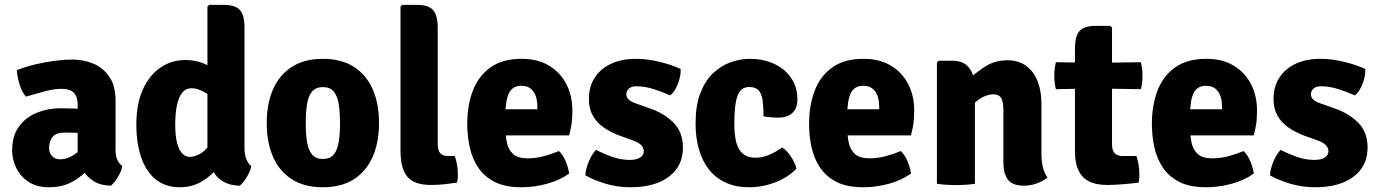

<svg xmlns="http://www.w3.org/2000/svg" viewBox="-20 -756 5669 790"><path d="M30 -136.5Q30 -197 58 -235.2Q86 -273.5 131.2 -292Q176.5 -310.5 228 -310.5Q250.5 -310.5 284.8 -309.5Q319 -308.5 346.5 -303V-204Q325 -209 294.8 -209.8Q264.5 -210.5 244.5 -210.5Q211 -210.5 196.5 -192.8Q182 -175 182 -147Q182 -127 194.2 -113.8Q206.5 -100.5 228 -100.5Q258 -100.5 289 -122Q320 -143.5 341.5 -181L363.5 -82Q344 -59 319 -36.8Q294 -14.5 260.5 0Q227 14.5 182 14.5Q130.5 14.5 96.8 -8.2Q63 -31 46.5 -65.8Q30 -100.5 30 -136.5ZM483.5 -72.5Q479.5 -51.5 465 -27.5Q450.5 -3.5 436 8Q392 7 363.2 -12Q334.5 -31 319.2 -58.8Q304 -86.5 299.5 -113V-327Q299.5 -358 283.8 -374.2Q268 -390.5 234 -390.5Q202 -390.5 164 -380.2Q126 -370 86.5 -358.5Q70 -377.5 60.8 -407.8Q51.5 -438 49 -467Q83 -481 124 -490.8Q165 -500.5 205.5 -505.8Q246 -511 278 -511Q322 -511 362.5 -494.8Q403 -478.5 429.2 -441.2Q455.5 -404 455.5 -340.5V-137Q455.5 -115.5 462.5 -99Q469.5 -82.5 483.5 -72.5Z M986 -144.5Q986 -120.5 993.8 -101Q1001.5 -81.5 1014 -72.5Q1010 -51.5 995.5 -27.5Q981 -3.5 966.5 8Q900.5 7 867 -36.5Q833.5 -80 833.5 -142.5V-729L840.5 -736H901.5Q947.5 -736 966.8 -715Q986 -694 986 -642ZM541 -243.5Q541 -329.5 568.2 -388.8Q595.5 -448 641 -478.5Q686.5 -509 741.5 -509Q793.5 -509 833.5 -487.5Q873.5 -466 907 -446L882 -335Q853 -358.5 823 -375.8Q793 -393 768.5 -393Q744.5 -393 729.8 -374.8Q715 -356.5 708 -322.8Q701 -289 701 -242.5Q701 -196.5 708.8 -167.2Q716.5 -138 730.2 -124.2Q744 -110.5 761 -110.5Q777 -110.5 798.2 -120.2Q819.5 -130 839.8 -157.2Q860 -184.5 873 -237L908.5 -148.5Q904 -108 877.8 -70.8Q851.5 -33.5 810.8 -9.5Q770 14.5 720.5 14.5Q660 14.5 620 -18.5Q580 -51.5 560.5 -109.8Q541 -168 541 -243.5Z M1539.5 -249.5Q1539.5 -169.5 1513 -110Q1486.5 -50.5 1435.2 -18Q1384 14.5 1308.5 14.5Q1232.5 14.5 1181 -18.2Q1129.5 -51 1103.5 -110.5Q1077.5 -170 1077.5 -249.5Q1077.5 -330 1103.8 -389.2Q1130 -448.5 1181.5 -481.2Q1233 -514 1308.5 -514Q1384.5 -514 1436 -481Q1487.5 -448 1513.5 -388.8Q1539.5 -329.5 1539.5 -249.5ZM1238 -249.5Q1238 -208.5 1242.8 -175Q1247.5 -141.5 1262.8 -121.8Q1278 -102 1308.5 -102Q1339.5 -102 1354.5 -121.8Q1369.5 -141.5 1374.2 -175Q1379 -208.5 1379 -249.5Q1379 -291 1374.2 -324.5Q1369.5 -358 1354.5 -377.8Q1339.5 -397.5 1308.5 -397.5Q1278 -397.5 1262.8 -377.8Q1247.5 -358 1242.8 -324.5Q1238 -291 1238 -249.5Z M1851.5 -114Q1857 -97.5 1860.5 -78.2Q1864 -59 1864 -40Q1864 -31.5 1863.2 -22Q1862.5 -12.5 1860 -4.5Q1837.5 -1 1809.5 2Q1781.5 5 1752.5 5Q1684.5 5 1656.2 -28.8Q1628 -62.5 1628 -134V-729L1635 -736H1696Q1742 -736 1761.5 -715Q1781 -694 1781 -642V-161.5Q1781 -138.5 1791 -126.2Q1801 -114 1824 -114Z M2002.5 -199V-306.5H2191V-318Q2191 -341 2184.5 -360.2Q2178 -379.5 2163.8 -391.2Q2149.5 -403 2125.5 -403Q2089 -403 2074.2 -373Q2059.5 -343 2059.5 -280.5V-233.5Q2059.5 -199.5 2065.5 -170Q2071.5 -140.5 2091 -122.5Q2110.5 -104.5 2150.5 -104.5Q2184.5 -104.5 2217.2 -113.2Q2250 -122 2280 -134.5Q2297.5 -117.5 2308 -91.5Q2318.5 -65.5 2322 -42Q2284 -14.5 2231.2 0Q2178.5 14.5 2125 14.5Q2059 14.5 2016 -7.2Q1973 -29 1948 -66Q1923 -103 1912.8 -149.8Q1902.5 -196.5 1902.5 -246Q1902.5 -321.5 1925.2 -382Q1948 -442.5 1997.5 -478.2Q2047 -514 2126.5 -514Q2192.5 -514 2239 -486Q2285.5 -458 2310.2 -410.2Q2335 -362.5 2335 -302Q2335 -268.5 2331.8 -246.2Q2328.5 -224 2321.5 -199Z M2388.5 -34.5Q2389.5 -59.5 2402.2 -90.5Q2415 -121.5 2432.5 -139.5Q2465 -122.5 2500.2 -110.2Q2535.5 -98 2570.5 -98Q2599.5 -98 2614.2 -108Q2629 -118 2629 -133Q2629 -147.5 2618.2 -158.8Q2607.5 -170 2583.5 -178.5L2528 -198.5Q2493 -211.5 2464.5 -231.2Q2436 -251 2419.5 -279.8Q2403 -308.5 2403 -348.5Q2403 -399.5 2427 -436.5Q2451 -473.5 2494.5 -493.8Q2538 -514 2596.5 -514Q2644 -514 2696 -501Q2748 -488 2780.5 -472Q2781.5 -454 2776 -432Q2770.5 -410 2760.2 -391.5Q2750 -373 2737.5 -363.5Q2706.5 -377.5 2670 -389.2Q2633.5 -401 2598 -401Q2578 -401 2567.5 -391.5Q2557 -382 2557 -369Q2557 -356 2566 -347Q2575 -338 2595 -331L2657 -309Q2714 -289 2752 -250.5Q2790 -212 2790 -148Q2790 -73.5 2732.8 -29.5Q2675.5 14.5 2574 14.5Q2520.5 14.5 2472.2 0Q2424 -14.5 2388.5 -34.5Z M3121.5 -277.5Q3121.5 -316.5 3117.8 -343.2Q3114 -370 3101.5 -384Q3089 -398 3063 -398Q3028 -398 3014.8 -362.5Q3001.5 -327 3001.5 -248.5Q3001.5 -169 3023.5 -138Q3045.5 -107 3088 -107Q3117.5 -107 3146 -119.5Q3174.5 -132 3198 -149Q3217 -138 3234.5 -111.5Q3252 -85 3257 -62Q3223.5 -27 3170.8 -6.2Q3118 14.5 3062.5 14.5Q3008.5 14.5 2967.2 -4Q2926 -22.5 2898.2 -57Q2870.5 -91.5 2856.2 -140Q2842 -188.5 2842 -248.5Q2842 -321 2861.2 -371.8Q2880.5 -422.5 2913 -453.8Q2945.5 -485 2985.2 -499.5Q3025 -514 3066 -514Q3108 -514 3143.8 -502Q3179.5 -490 3205.8 -468Q3232 -446 3246.5 -415.5Q3261 -385 3261 -348Q3261 -308.5 3239.2 -290.2Q3217.5 -272 3184.5 -272Q3147.5 -272 3121.5 -277.5Z M3409 -199V-306.5H3597.5V-318Q3597.5 -341 3591 -360.2Q3584.5 -379.5 3570.2 -391.2Q3556 -403 3532 -403Q3495.5 -403 3480.8 -373Q3466 -343 3466 -280.5V-233.5Q3466 -199.5 3472 -170Q3478 -140.5 3497.5 -122.5Q3517 -104.5 3557 -104.5Q3591 -104.5 3623.8 -113.2Q3656.5 -122 3686.5 -134.5Q3704 -117.5 3714.5 -91.5Q3725 -65.5 3728.5 -42Q3690.5 -14.5 3637.8 0Q3585 14.5 3531.5 14.5Q3465.5 14.5 3422.5 -7.2Q3379.5 -29 3354.5 -66Q3329.5 -103 3319.2 -149.8Q3309 -196.5 3309 -246Q3309 -321.5 3331.8 -382Q3354.5 -442.5 3404 -478.2Q3453.5 -514 3533 -514Q3599 -514 3645.5 -486Q3692 -458 3716.8 -410.2Q3741.5 -362.5 3741.5 -302Q3741.5 -268.5 3738.2 -246.2Q3735 -224 3728 -199Z M3901 -506Q3946 -506 3968.8 -475.2Q3991.5 -444.5 3991.5 -392.5V0Q3975 3 3954.2 4.2Q3933.5 5.5 3913.5 5.5Q3894 5.5 3873.2 4.2Q3852.5 3 3835 0V-499L3842 -506ZM4265 -125Q4265 -96 4270.5 -70.2Q4276 -44.5 4290 -25.5Q4273 -11.5 4247.5 -1.8Q4222 8 4192.5 8Q4145.5 8 4127 -17Q4108.5 -42 4108.5 -88.5V-301.5Q4108.5 -335.5 4099.8 -351.8Q4091 -368 4066 -368Q4050.5 -368 4030.2 -359.5Q4010 -351 3989.8 -332.2Q3969.5 -313.5 3954 -282V-419Q3989.5 -453 4030.8 -480.5Q4072 -508 4125 -508Q4171 -508 4202 -485.2Q4233 -462.5 4249 -422.5Q4265 -382.5 4265 -330Z M4403 -555.5Q4403 -608 4422.2 -628.8Q4441.5 -649.5 4487.5 -649.5H4548.5L4555.5 -642.5V-161Q4555.5 -138.5 4565.8 -126.2Q4576 -114 4600 -114H4656Q4661.5 -97.5 4664.8 -77.8Q4668 -58 4668 -40Q4668 -31.5 4667.5 -22Q4667 -12.5 4664.5 -4.5Q4637 -1 4601 2Q4565 5 4535 5Q4467 5 4435 -28.8Q4403 -62.5 4403 -134ZM4674 -500Q4681 -473.5 4681 -445.5Q4681 -431.5 4679.5 -417.2Q4678 -403 4674 -389L4487.5 -392L4324.5 -389Q4318 -415.5 4318 -445.5Q4318 -472.5 4324.5 -500L4492 -497.5Z M4819.5 -199V-306.5H5008V-318Q5008 -341 5001.5 -360.2Q4995 -379.5 4980.8 -391.2Q4966.5 -403 4942.5 -403Q4906 -403 4891.2 -373Q4876.5 -343 4876.5 -280.5V-233.5Q4876.5 -199.5 4882.5 -170Q4888.5 -140.5 4908 -122.5Q4927.5 -104.5 4967.5 -104.5Q5001.5 -104.5 5034.2 -113.2Q5067 -122 5097 -134.5Q5114.5 -117.5 5125 -91.5Q5135.5 -65.5 5139 -42Q5101 -14.5 5048.2 0Q4995.5 14.5 4942 14.5Q4876 14.5 4833 -7.2Q4790 -29 4765 -66Q4740 -103 4729.8 -149.8Q4719.5 -196.5 4719.5 -246Q4719.5 -321.5 4742.2 -382Q4765 -442.5 4814.5 -478.2Q4864 -514 4943.5 -514Q5009.5 -514 5056 -486Q5102.5 -458 5127.2 -410.2Q5152 -362.5 5152 -302Q5152 -268.5 5148.8 -246.2Q5145.5 -224 5138.5 -199Z M5205.5 -34.5Q5206.5 -59.5 5219.2 -90.5Q5232 -121.5 5249.5 -139.5Q5282 -122.5 5317.2 -110.2Q5352.5 -98 5387.5 -98Q5416.5 -98 5431.2 -108Q5446 -118 5446 -133Q5446 -147.5 5435.2 -158.8Q5424.5 -170 5400.5 -178.5L5345 -198.5Q5310 -211.5 5281.5 -231.2Q5253 -251 5236.5 -279.8Q5220 -308.5 5220 -348.5Q5220 -399.5 5244 -436.5Q5268 -473.5 5311.5 -493.8Q5355 -514 5413.5 -514Q5461 -514 5513 -501Q5565 -488 5597.5 -472Q5598.5 -454 5593 -432Q5587.5 -410 5577.2 -391.5Q5567 -373 5554.5 -363.5Q5523.5 -377.5 5487 -389.2Q5450.5 -401 5415 -401Q5395 -401 5384.5 -391.5Q5374 -382 5374 -369Q5374 -356 5383 -347Q5392 -338 5412 -331L5474 -309Q5531 -289 5569 -250.5Q5607 -212 5607 -148Q5607 -73.5 5549.8 -29.5Q5492.5 14.5 5391 14.5Q5337.5 14.5 5289.2 0Q5241 -14.5 5205.5 -34.5Z"/></svg>

Font: Signika Light
Style: Bold
Weight: 700
Version: Version 2.003;gftools[0.9.32]